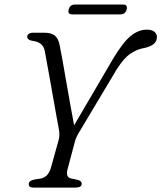

<svg xmlns="http://www.w3.org/2000/svg" viewBox="-20 -848 730 868"><path d="M349.5 -17.5Q349.5 0 321.5 0H130.5Q110 0 110 -16Q110 -30.5 133.5 -36L162 -40.5Q197 -46 209.5 -87.5L244 -211Q248.5 -225.5 248.5 -239Q248.5 -252.5 245.5 -267Q242 -285.5 235.5 -321.5Q229 -357.5 221.2 -401.5Q213.5 -445.5 205.8 -489Q198 -532.5 191.5 -567.5Q185 -602.5 182 -619Q174 -657.5 128.5 -663Q104 -666.5 103 -681.5Q103 -689.5 110 -694.8Q117 -700 128 -700H181.5Q212 -700 227.8 -687.2Q243.5 -674.5 249.5 -644.5Q254 -623.5 262 -578.8Q270 -534 279.5 -479Q289 -424 298.5 -371.2Q308 -318.5 315 -281.5L492.5 -584.5Q537.5 -659 572.2 -686.5Q607 -714 643.5 -714Q667.5 -714 678.5 -704Q689.5 -694 689.5 -680.5Q689.5 -641 625 -629.5Q598.5 -624.5 569.5 -605.2Q540.5 -586 508.5 -536L342.5 -258Q325 -230.5 319.5 -211L285.5 -83.5Q275.5 -46.5 302 -41L330.5 -35Q349.5 -30 349.5 -17.5ZM290.5 -805Q296.5 -827.5 319 -827.5H536Q558.5 -827.5 552.5 -805Q546.5 -783 524 -783H307Q284.5 -783 290.5 -805Z"/></svg>

Font: Fraunces 9pt Soft Light
Style: Italic
Weight: 300
Italic angle: -16°
Version: Version 1.000;[0bf87f6ff]